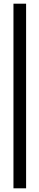

<svg xmlns="http://www.w3.org/2000/svg" viewBox="-20 -821 214 1041"><path d="M53 -801H121.5V200H53Z"/></svg>

Font: Overused Grotesk Book
Style: Regular
Weight: 375
Version: Version 0.004